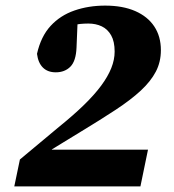

<svg xmlns="http://www.w3.org/2000/svg" viewBox="-20 -665 622 685"><path d="M31 0 51 -96 190 -212Q242 -254 279.5 -290.5Q317 -327 341 -359.5Q365 -392 377 -422Q389 -452 389 -481Q389 -517 376.5 -539Q364 -561 343 -571Q322 -581 295 -581Q280 -581 265.5 -579.5Q251 -578 237 -574Q223 -570 210 -563L258 -616L253 -495Q251 -447 231 -427Q211 -407 179 -407Q150 -407 133 -424Q116 -441 112 -473Q126 -535 160.5 -572.5Q195 -610 245.5 -627.5Q296 -645 355 -645Q418 -645 462.5 -625.5Q507 -606 530.5 -570.5Q554 -535 554 -486Q554 -444 536 -409.5Q518 -375 482.5 -342Q447 -309 393 -273.5Q339 -238 268 -195L147 -121L165 -156V-131H508L481 0Z"/></svg>

Font: Source Serif 4 ExtraBold
Style: Italic
Weight: 800
Italic angle: -12°
Designer: Frank Grießhammer
Foundry: Adobe Systems Incorporated
Version: Version 4.004;hotconv 1.0.116;makeotfexe 2.5.65601